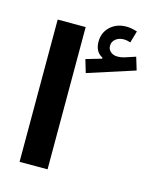

<svg xmlns="http://www.w3.org/2000/svg" viewBox="-111 -814 736 893"><g transform="rotate(15 257.0 -368.0)"><path d="M439 -727.1 422.4 -669.9Q414.6 -672.4 406.7 -674.1Q398.9 -675.8 390.6 -675.8Q366.7 -675.8 351.1 -663.1Q335.4 -650.4 335.4 -630.4Q335.4 -612.8 348.6 -601.8Q361.8 -590.8 382.3 -590.8Q397.9 -590.8 414.1 -595.7L466.3 -612.8L484.9 -551.3L259.3 -478.5L240.7 -541L315.9 -563V-567.9Q278.8 -585.9 278.8 -635.7Q278.8 -679.2 309.3 -707.8Q339.8 -736.3 387.2 -736.3Q408.7 -736.3 439 -727.1ZM203.6 0H68.8V-685.1H203.6Z"/></g></svg>

Font: Estedad-FD Bold
Style: Regular
Weight: 700
Designer: Amin Abedi
Version: Version 7.3